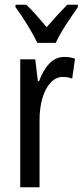

<svg xmlns="http://www.w3.org/2000/svg" viewBox="-20 -786 347 806"><path d="M249 -547Q273 -547 295 -540L283 -456Q266 -463 243 -463Q215 -463 192.5 -439Q170 -415 158 -374Q146 -333 146 -280V0H65V-537H128L139 -445H144Q161 -492 187.5 -519.5Q214 -547 249 -547ZM137 -606Q121 -639 96 -680Q71 -721 45 -756V-766H90Q109 -749 131.5 -723.5Q154 -698 176 -672Q202 -702 219.5 -721Q237 -740 262 -766H307V-756Q285 -725 257.5 -683Q230 -641 214 -606Z"/></svg>

Font: Noto Sans Thai ExtCond
Style: Regular
Weight: 400
Width: 2
Designer: Monotype Design Team
Foundry: Monotype Imaging Inc.
Version: Version 2.002; ttfautohint (v1.8.4.7-5d5b)